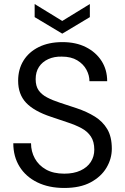

<svg xmlns="http://www.w3.org/2000/svg" viewBox="-20 -921 622 953"><path d="M299 12Q222 12 165 -16Q108 -44 77 -94Q46 -144 46 -210H134Q134 -169 153 -134.5Q172 -100 208.5 -79.5Q245 -59 299 -59Q346 -59 379.5 -74.5Q413 -90 430.5 -117Q448 -144 448 -178Q448 -218 431 -243.5Q414 -269 384 -285Q354 -301 315.5 -313.5Q277 -326 234 -341Q149 -369 109.5 -411Q70 -453 70 -520Q70 -577 96.5 -620Q123 -663 172.5 -687.5Q222 -712 290 -712Q357 -712 406.5 -687Q456 -662 484 -618.5Q512 -575 512 -518H424Q424 -547 409 -575Q394 -603 363.5 -621.5Q333 -640 287 -640Q249 -641 219.5 -627.5Q190 -614 173.5 -589Q157 -564 157 -528Q157 -494 171.5 -473Q186 -452 213.5 -437.5Q241 -423 278 -411Q315 -399 360 -384Q411 -367 450.5 -342.5Q490 -318 512.5 -280Q535 -242 535 -183Q535 -133 508.5 -88.5Q482 -44 430 -16Q378 12 299 12ZM289 -754 152 -836V-901L289 -817L426 -901V-836Z"/></svg>

Font: DM Sans 12pt
Style: Regular
Weight: 400
Version: Version 4.004;gftools[0.9.30]